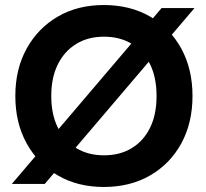

<svg xmlns="http://www.w3.org/2000/svg" viewBox="-20 -732 821 764"><path d="M27 0 623 -700H754L158 0ZM393 12Q289 12 210 -34Q131 -80 86 -161.5Q41 -243 41 -350Q41 -457 86 -538.5Q131 -620 210 -666Q289 -712 393 -712Q498 -712 577.5 -666Q657 -620 701.5 -538.5Q746 -457 746 -350Q746 -243 701.5 -161.5Q657 -80 577.5 -34Q498 12 393 12ZM394 -114Q458 -114 505 -143Q552 -172 577.5 -224.5Q603 -277 603 -350Q603 -423 577.5 -475.5Q552 -528 505 -557Q458 -586 394 -586Q330 -586 283 -557Q236 -528 210 -475.5Q184 -423 184 -350Q184 -277 210 -224.5Q236 -172 283 -143Q330 -114 394 -114Z"/></svg>

Font: DM Sans 28pt ExtraBold
Style: Regular
Weight: 800
Version: Version 4.004;gftools[0.9.30]